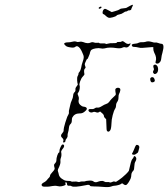

<svg xmlns="http://www.w3.org/2000/svg" viewBox="-20 -781 696 794"><path d="M546 -182Q551 -182 554 -178.5Q557 -175 556 -170Q552 -151 549 -149Q547 -148 542.5 -144.5Q538 -141 535 -141Q521 -141 529 -151Q531 -155 533.5 -161Q536 -167 539 -174.5Q542 -182 546 -182ZM237 -183Q239 -183 239.5 -183.5Q240 -184 242 -183Q246 -181 245 -175.5Q244 -170 238 -164Q232 -156 233 -152Q236 -138 231 -126Q229 -121 230 -112Q231 -103 220 -81Q218 -76 220 -71Q222 -66 223 -60Q225 -47 242 -38Q249 -33 260.5 -33Q272 -33 274 -31Q276 -29 286 -30Q296 -31 301.5 -29Q307 -27 310.5 -29Q314 -31 322 -30.5Q330 -30 332.5 -31.5Q335 -33 348 -34Q361 -35 366 -31Q373 -25 384 -29Q388 -31 396.5 -32.5Q405 -34 410.5 -30.5Q416 -27 422.5 -28Q429 -29 433.5 -27Q438 -25 444 -28.5Q450 -32 454.5 -30Q459 -28 461.5 -30Q464 -32 472 -37Q483 -44 501 -61Q512 -72 513 -75Q522 -118 527 -123Q531 -127 532 -130Q535 -140 541 -132Q547 -125 540 -113Q536 -107 535.5 -93.5Q535 -80 532 -76Q523 -67 523 -57Q523 -50 520 -42Q510 -21 502 -16Q500 -15 495.5 -16.5Q491 -18 490 -20Q485 -25 480 -20Q478 -18 468.5 -15.5Q459 -13 454 -13Q448 -13 439 -9.5Q430 -6 407.5 -8Q385 -10 369 -10Q353 -10 352 -13Q351 -19 334 -15Q285 -5 276 -11Q271 -14 267 -13Q257 -11 257 -21Q257 -26 253 -27Q248 -27 251 -21Q255 -15 236 -11Q227 -9 217.5 -11.5Q208 -14 195.5 -11.5Q183 -9 176.5 -9Q170 -9 164 -9Q152 -9 152 -17Q152 -22 164 -28Q171 -32 174.5 -37Q178 -42 182.5 -46Q187 -50 187 -54.5Q187 -59 197 -69.5Q207 -80 206 -85Q203 -96 203.5 -99Q204 -102 208 -106Q213 -111 213 -116Q213 -127 217 -138.5Q221 -150 224 -150Q226 -150 226 -158Q226 -163 230 -172Q234 -181 237 -183ZM465 -418Q471 -419 475 -416Q479 -413 477 -405Q475 -397 472.5 -393Q470 -389 470 -378Q470 -367 465 -360Q460 -353 460 -345Q460 -337 456 -331Q451 -324 446 -304.5Q441 -285 441 -271Q440 -246 435 -241Q429 -233 423 -239Q420 -241 420 -265L419 -288L414 -293Q410 -297 410 -300Q410 -307 401 -314L394 -320L389 -317Q384 -314 376.5 -317Q369 -320 364 -317Q355 -314 349 -319Q344 -324 346.5 -327.5Q349 -331 358 -330Q366 -329 371.5 -333Q377 -337 383.5 -336Q390 -335 401 -342Q412 -349 419 -351Q426 -353 431 -359Q439 -371 456 -386Q460 -389 458.5 -395.5Q457 -402 457 -407Q455 -415 465 -418ZM602 -448Q600 -455 602.5 -458.5Q605 -462 609.5 -462Q614 -462 616.5 -458.5Q619 -455 620 -450Q621 -445 617 -442.5Q613 -440 608.5 -440.5Q604 -441 602 -448ZM618 -513Q625 -516 631 -507Q635 -499 633.5 -489.5Q632 -480 625.5 -476.5Q619 -473 616 -477Q610 -482 615 -490Q618 -494 616 -498Q611 -511 618 -513ZM582 -608Q592 -612 606 -608Q618 -604 622.5 -605Q627 -606 635 -603Q643 -600 647 -600Q662 -600 652 -564Q648 -551 647 -540Q646 -529 641 -523.5Q636 -518 631 -518Q620 -518 624 -528Q629 -543 618 -563Q614 -572 614 -579V-586H606Q576 -584 569 -583Q562 -582 552.5 -584.5Q543 -587 535 -587Q525 -587 525 -595Q525 -598 532 -599.5Q539 -601 543 -601Q547 -601 553 -604Q559 -607 567 -606.5Q575 -606 582 -608ZM277 -608Q286 -611 295 -609Q301 -606 308.5 -608Q316 -610 324 -607Q343 -599 355 -605Q362 -608 368 -605.5Q374 -603 381.5 -604Q389 -605 390.5 -603Q392 -601 403.5 -601.5Q415 -602 417 -600Q419 -598 426.5 -600.5Q434 -603 448 -602.5Q462 -602 463 -605Q464 -608 472 -607.5Q480 -607 482 -609Q487 -614 497 -605Q508 -596 517 -601Q520 -603 520 -601Q520 -599 516 -593Q507 -581 496 -586Q492 -587 485 -583.5Q478 -580 462 -582Q432 -587 413 -581Q404 -579 396.5 -581Q389 -583 376 -581Q364 -579 359 -575.5Q354 -572 352 -563Q352 -560 350 -555.5Q348 -551 346.5 -547Q345 -543 343.5 -540Q342 -537 341 -537Q339 -537 337.5 -533Q336 -529 332.5 -522Q329 -515 332 -509Q334 -504 334 -502Q334 -500 330 -496Q326 -491 329 -475Q330 -472 323 -465Q316 -458 311.5 -445Q307 -432 309 -428Q311 -424 309.5 -414Q308 -404 304.5 -399.5Q301 -395 301 -393Q301 -391 304 -384Q307 -377 306 -371Q302 -357 311 -348Q318 -341 325 -340Q336 -339 338.5 -334Q341 -329 333 -322Q322 -311 309 -312Q288 -312 279 -295Q277 -291 277 -282Q277 -273 271.5 -268Q266 -263 265 -252Q264 -241 261.5 -233.5Q259 -226 259.5 -220Q260 -214 255.5 -208.5Q251 -203 251 -201Q251 -192 244 -192Q241 -192 240.5 -192.5Q240 -193 241 -195Q245 -204 238 -210Q227 -219 238 -231Q243 -236 243 -240Q243 -252 250 -274Q254 -285 256 -292Q258 -299 262 -305.5Q266 -312 265 -316.5Q264 -321 266.5 -329.5Q269 -338 270.5 -347Q272 -356 277 -366.5Q282 -377 282.5 -386Q283 -395 288 -399.5Q293 -404 292 -410.5Q291 -417 297 -424Q303 -431 301.5 -433.5Q300 -436 299 -448.5Q298 -461 301.5 -467Q305 -473 304.5 -476Q304 -479 308 -483Q314 -489 318 -513Q320 -521 323 -529Q329 -545 324 -555Q322 -559 319.5 -565.5Q317 -572 311 -581Q300 -595 291 -587Q286 -583 274.5 -584.5Q263 -586 258 -588Q255 -589 252 -591.5Q249 -594 247 -596.5Q245 -599 245 -600Q247 -606 263 -606Q270 -606 277 -608ZM392 -752Q395 -754 397.5 -753.5Q400 -753 400 -751Q400 -749 396 -746.5Q392 -744 390 -745Q385 -748 392 -752ZM518 -757Q527 -762 529 -761Q531 -760 526 -751Q523 -745 523 -743Q523 -741 520 -739.5Q517 -738 514 -738Q511 -739 507.5 -736Q504 -733 501 -733.5Q498 -734 490.5 -728.5Q483 -723 474 -721.5Q465 -720 462 -716.5Q459 -713 446.5 -709.5Q434 -706 428.5 -708Q423 -710 417.5 -715.5Q412 -721 409 -722Q403 -723 404.5 -732Q406 -741 412 -744Q416 -746 429 -738L442 -731L456 -735Q471 -739 475 -742.5Q479 -746 486 -746Q503 -747 507 -751Q510 -753 518 -757Z"/></svg>

Font: TT2020 Style D
Style: Italic
Weight: 400
Italic angle: -15°
Version: Version 0.2.000